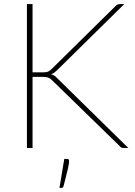

<svg xmlns="http://www.w3.org/2000/svg" viewBox="-20 -723 660 938"><path d="M139 -369.5H184Q193.5 -369.5 200.2 -370Q207 -370.5 212.8 -372.5Q218.5 -374.5 223.2 -378Q228 -381.5 233.5 -387L543.5 -692.5Q549.5 -698.5 554.8 -700.8Q560 -703 567 -703H587L259.5 -380.5Q250.5 -372 244.2 -367.5Q238 -363 229 -360.5Q238.5 -358 245.5 -353.5Q252.5 -349 260 -340.5L607 0H587Q577.5 0 573 -2.2Q568.5 -4.5 564.5 -9.5L238.5 -327Q233 -332.5 228.5 -336.2Q224 -340 218.5 -342.5Q213 -345 205.2 -346.2Q197.5 -347.5 185.5 -347.5H139V0H111.5V-703H139ZM308 53.5Q313.5 53.5 315.5 56.5Q317.5 59.5 317.5 65.5Q317.5 71 316 80.5Q314.5 90 311 104.2Q307.5 118.5 302.5 138.8Q297.5 159 290.5 186Q289 190.5 286.8 192.8Q284.5 195 279 195H270.5L294 53.5Z"/></svg>

Font: Lato ExtraLight
Style: Regular
Weight: 275
Designer: Lukasz Dziedzic with Adam Twardoch and Botio Nikoltchev
Foundry: tyPoland Lukasz Dziedzic
Version: Version 2.015; 2015-08-06; http://www.latofonts.com/